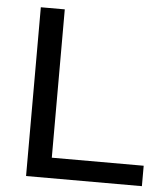

<svg xmlns="http://www.w3.org/2000/svg" viewBox="-50 -720 663 765"><g transform="rotate(5 281.5 -337.5)"><path d="M82.5 0V-675H178.3V-81.7H545.8V0Z"/></g></svg>

Font: Funnel Display
Style: Regular
Weight: 400
Designer: NORD ID, Kristian Moeller
Foundry: Dicotype
Version: Version 1.000